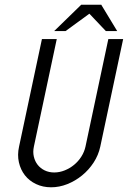

<svg xmlns="http://www.w3.org/2000/svg" viewBox="-20 -796 543 816"><path d="M503.4 -629.9 406.2 -172.9Q398.4 -136.7 377.9 -105.2Q357.4 -73.7 328.6 -50.3Q299.8 -26.9 265.9 -13.4Q231.9 0 197.3 0Q162.1 0 133.3 -13.7Q104.5 -27.3 85.9 -51Q67.4 -74.7 60.3 -106.2Q53.2 -137.7 61 -172.9L158.2 -629.9H221.2L124 -172.9Q119.1 -150.4 123.8 -130.4Q128.4 -110.4 140.1 -95.5Q151.9 -80.6 169.9 -71.8Q188 -63 210.4 -63Q232.9 -63 254.9 -71.8Q276.9 -80.6 294.9 -95.5Q313 -110.4 325.7 -130.4Q338.4 -150.4 343.3 -172.9L440.4 -629.9ZM411.6 -775.9 410.6 -775.4 478 -664.1H429.7L359.9 -737.8L258.8 -664.1H210.4L324.7 -775.4V-775.9H410.6Z"/></svg>

Font: Fibel Nord
Style: Italic
Weight: 400
Designer: Peter Wiegel
Foundry: Peter Wioegel
Version: Version 000.000